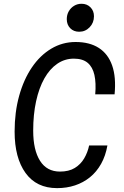

<svg xmlns="http://www.w3.org/2000/svg" viewBox="-20 -958 640 992"><path d="M275 14Q168.5 14 112 -64.2Q55.5 -142.5 55.5 -278Q55.5 -378.5 79 -463Q102.5 -547.5 144.8 -609.8Q187 -672 244.8 -706.5Q302.5 -741 370.5 -741Q443 -741 490.8 -710.2Q538.5 -679.5 559.5 -619.5Q580.5 -559.5 572 -470.5H472Q477 -529.5 467.8 -570.8Q458.5 -612 432.8 -633.5Q407 -655 361.5 -655Q314.5 -655 275.8 -628.5Q237 -602 209.2 -552.8Q181.5 -503.5 166.5 -435Q151.5 -366.5 151.5 -283Q151.5 -183 186.8 -127.2Q222 -71.5 290 -71.5Q336 -71.5 366.5 -90.2Q397 -109 415 -139.8Q433 -170.5 440.5 -206.5H535Q525.5 -152.5 502.2 -111.2Q479 -70 444.8 -42.2Q410.5 -14.5 367.5 -0.2Q324.5 14 275 14ZM389 -794Q360.5 -794 342.8 -812.2Q325 -830.5 325 -859Q325 -881.5 335.2 -899.5Q345.5 -917.5 362.8 -928Q380 -938.5 401.5 -938.5Q429.5 -938.5 447.5 -920.2Q465.5 -902 465.5 -874Q465.5 -840.5 443.2 -817.2Q421 -794 389 -794Z"/></svg>

Font: Spline Sans Mono
Style: Italic
Weight: 400
Italic angle: -4°
Monospace: yes
Designer: Eben Sorkin, Mirko Velimirovic
Foundry: Sorkin Type
Version: Version 1.004